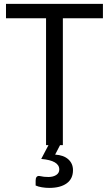

<svg xmlns="http://www.w3.org/2000/svg" viewBox="-20 -734 551 971"><path d="M500.5 -641.6H297.9V0H212.9V-641.6H10.3V-714.4H297.9H500.5ZM349.1 126.5Q349.1 170.4 317.1 193.4Q285.2 216.3 229 216.3Q210 216.3 191.4 213.1Q172.9 210 160.2 204.1V179.7Q160.2 155.8 177.2 155.8L183.1 156.7Q201.2 161.1 224.6 161.1Q248.5 161.1 264.2 151.1Q279.8 141.1 279.8 123Q279.8 77.6 188.5 69.8L225.1 0H283.7L258.8 47.9Q301.3 50.3 325.2 71.5Q349.1 92.8 349.1 126.5Z"/></svg>

Font: Lycee Sans
Style: Regular
Weight: 400
Designer: Justin Alvin
Foundry: Alkove Design
Version: Version 1.030